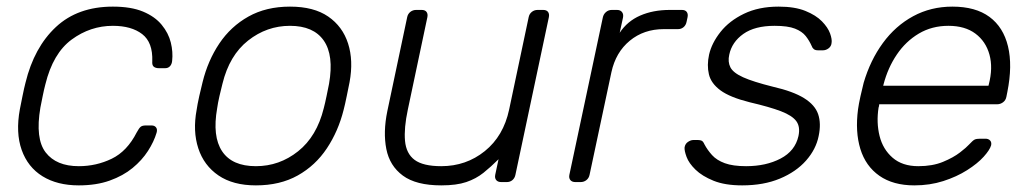

<svg xmlns="http://www.w3.org/2000/svg" viewBox="-20 -550 3103 580"><path d="M218 10Q153 10 108.5 -17.5Q64 -45 45.5 -97Q27 -149 40 -220Q43 -235 48 -260Q53 -285 57 -300Q83 -407 149 -468.5Q215 -530 321 -530Q376 -530 412 -515Q448 -500 468.5 -475Q489 -450 496 -421.5Q503 -393 500 -366Q499 -356 493.5 -350Q488 -344 479 -344H460Q450 -344 444.5 -348.5Q439 -353 440 -365Q442 -422 409.5 -447Q377 -472 321 -472Q253 -472 196.5 -430.5Q140 -389 117 -295Q113 -280 109 -260Q105 -240 102 -225Q86 -131 118 -89.5Q150 -48 218 -48Q271 -48 317.5 -70.5Q364 -93 393 -150Q400 -163 405 -167Q410 -171 420 -171H438Q447 -171 451.5 -165Q456 -159 453 -149Q445 -122 427 -94Q409 -66 380.5 -42.5Q352 -19 311.5 -4.5Q271 10 218 10Z M753 10Q684 10 640 -20Q596 -50 579 -102Q562 -154 574 -218Q576 -233 582 -260Q588 -287 592 -302Q608 -367 642.5 -418.5Q677 -470 730.5 -500Q784 -530 856 -530Q928 -530 971.5 -500Q1015 -470 1031.5 -418.5Q1048 -367 1036 -302Q1033 -287 1027.5 -260Q1022 -233 1018 -218Q1002 -154 967.5 -102Q933 -50 879.5 -20Q826 10 753 10ZM753 -48Q824 -48 880.5 -93Q937 -138 958 -223Q962 -238 966.5 -260Q971 -282 974 -297Q989 -383 958 -427.5Q927 -472 856 -472Q786 -472 729.5 -427.5Q673 -383 652 -297Q648 -282 643 -260Q638 -238 636 -223Q621 -138 651 -93Q681 -48 753 -48Z M1313 10Q1237 10 1197 -19.5Q1157 -49 1147 -100Q1137 -151 1150 -214L1210 -498Q1212 -508 1219.5 -514Q1227 -520 1237 -520H1254Q1264 -520 1268.5 -514Q1273 -508 1271 -498L1212 -219Q1200 -163 1203.5 -124.5Q1207 -86 1232.5 -67Q1258 -48 1313 -48Q1388 -48 1444.5 -93.5Q1501 -139 1518 -219L1577 -498Q1579 -508 1586.5 -514Q1594 -520 1604 -520H1621Q1631 -520 1635.5 -514Q1640 -508 1638 -498L1537 -22Q1535 -12 1528 -6Q1521 0 1511 0H1494Q1484 0 1479 -6Q1474 -12 1476 -22L1486 -69Q1463 -46 1440.5 -28Q1418 -10 1388.5 0Q1359 10 1313 10Z M1718 0Q1708 0 1703 -6Q1698 -12 1700 -22L1801 -497Q1803 -507 1810.5 -513.5Q1818 -520 1828 -520H1844Q1854 -520 1859 -513.5Q1864 -507 1862 -497L1852 -451Q1875 -486 1914 -503Q1953 -520 2003 -520H2040Q2050 -520 2054.5 -514Q2059 -508 2057 -498L2054 -484Q2052 -474 2045 -468Q2038 -462 2028 -462H1985Q1925 -462 1882.5 -427Q1840 -392 1827 -332L1761 -22Q1759 -12 1751.5 -6Q1744 0 1734 0Z M2222 10Q2170 10 2135.5 -4Q2101 -18 2081 -37.5Q2061 -57 2054 -76Q2047 -95 2048 -105Q2050 -116 2058.5 -121.5Q2067 -127 2074 -127H2089Q2095 -127 2099.5 -125Q2104 -123 2108 -114Q2117 -97 2131 -81.5Q2145 -66 2169.5 -57Q2194 -48 2234 -48Q2294 -48 2338 -71Q2382 -94 2392 -139Q2398 -167 2385.5 -184Q2373 -201 2339 -214Q2305 -227 2245 -241Q2185 -256 2156.5 -277Q2128 -298 2121.5 -325.5Q2115 -353 2122 -385Q2130 -420 2156.5 -453.5Q2183 -487 2227.5 -508.5Q2272 -530 2332 -530Q2381 -530 2413 -517Q2445 -504 2463 -485.5Q2481 -467 2487.5 -449Q2494 -431 2492 -420Q2491 -410 2483 -404Q2475 -398 2466 -398H2451Q2443 -398 2438.5 -401.5Q2434 -405 2432 -411Q2425 -427 2414 -441Q2403 -455 2381.5 -463.5Q2360 -472 2320 -472Q2260 -472 2225.5 -447.5Q2191 -423 2183 -385Q2178 -363 2186.5 -346.5Q2195 -330 2225 -316.5Q2255 -303 2315 -288Q2376 -274 2409 -253.5Q2442 -233 2451.5 -205Q2461 -177 2453 -139Q2445 -99 2415 -65Q2385 -31 2336 -10.5Q2287 10 2222 10Z M2742 10Q2678 10 2636.5 -19Q2595 -48 2579 -100Q2563 -152 2572 -220Q2574 -235 2579.5 -260Q2585 -285 2589 -300Q2609 -368 2647 -420Q2685 -472 2738.5 -501Q2792 -530 2857 -530Q2927 -530 2969 -499Q3011 -468 3025 -410Q3039 -352 3023 -272L3020 -257Q3018 -247 3010 -241Q3002 -235 2992 -235H2636Q2636 -235 2635.5 -231Q2635 -227 2634 -225Q2627 -180 2637 -139.5Q2647 -99 2676.5 -73.5Q2706 -48 2754 -48Q2797 -48 2828.5 -61Q2860 -74 2880 -89.5Q2900 -105 2907 -113Q2919 -126 2924.5 -128.5Q2930 -131 2941 -131H2957Q2966 -131 2971 -125.5Q2976 -120 2974 -111Q2970 -97 2951.5 -76.5Q2933 -56 2901.5 -36Q2870 -16 2829.5 -3Q2789 10 2742 10ZM2648 -291H2966L2967 -295Q2980 -345 2969 -385Q2958 -425 2926.5 -448.5Q2895 -472 2845 -472Q2795 -472 2755.5 -448.5Q2716 -425 2689 -385Q2662 -345 2649 -295Z"/></svg>

Font: Rubik Light Light
Style: Italic
Weight: 300
Italic angle: -12°
Version: Version 2.104